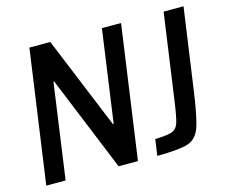

<svg xmlns="http://www.w3.org/2000/svg" viewBox="-97 -824 1144 959"><g transform="rotate(-15 474.5 -344.0)"><path d="M30 0ZM404 0 203 -492H199L130 0H30L127 -688H235L431 -211H435L502 -688H601L504 0ZM759 -248 821 -688H924L866 -278Q846 -133 827 -81.5Q808 -30 764 -15.5Q720 -1 604 0L616 -84Q681 -86 704.5 -95Q728 -104 737.5 -133Q747 -162 759 -248Z"/></g></svg>

Font: Assailand Medium
Style: Italic
Weight: 500
Italic angle: -8°
Designer: Hector Gatti with collaboration of the Omnibus-Type team
Foundry: Omnibus-Type
Version: Version 0.072;October 19, 2019;FontCreator 12.0.0.2547 64-bi